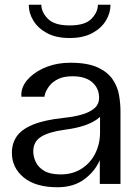

<svg xmlns="http://www.w3.org/2000/svg" viewBox="-20 -774 577 808"><path d="M222 14Q130 14 80 -27Q30 -68 30 -131Q30 -170 50 -199.5Q70 -229 117.5 -249Q165 -269 248 -278Q289 -282 323 -291.5Q357 -301 377 -318Q397 -335 397 -363Q397 -402 368.5 -427.5Q340 -453 285 -453Q248 -453 224 -441Q200 -429 187 -411.5Q174 -394 169 -377Q168 -372 167 -367H70Q69 -378 71 -390Q77 -422 106 -449.5Q135 -477 179 -493.5Q223 -510 276 -510Q348 -510 390.5 -490.5Q433 -471 454 -440Q475 -409 481 -373.5Q487 -338 487 -306V0H400V-100Q379 -52 334 -19Q289 14 222 14ZM236 -40Q285 -40 322.5 -63.5Q360 -87 380.5 -127.5Q401 -168 401 -217V-282Q356 -241 252 -228Q186 -219 153 -198.5Q120 -178 120 -137Q120 -115 130.5 -92.5Q141 -70 166 -55Q191 -40 236 -40ZM445 -754Q445 -719 425.5 -687Q406 -655 368 -634.5Q330 -614 273 -614Q216 -614 178 -634.5Q140 -655 120.5 -687Q101 -719 101 -754H154Q154 -723 181.5 -695Q209 -667 273 -667Q338 -667 365 -695Q392 -723 392 -754Z"/></svg>

Font: Panamera Medium
Style: Regular
Weight: 500
Designer: Bastien Sozeau
Foundry: NBR — Bastien Sozeau
Version: Version 3.002; ttfautohint (v1.8.4.7-5d5b);gftools[0.9.33]